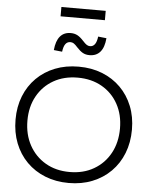

<svg xmlns="http://www.w3.org/2000/svg" viewBox="-70 -1203 1010 1271"><g transform="rotate(5 434.5 -568.0)"><path d="M434.5 10.5Q349 10.5 278 -17.8Q207 -46 155.5 -97.8Q104 -149.5 76 -220.8Q48 -292 48 -378Q48 -463 76 -533.5Q104 -604 155.5 -655.2Q207 -706.5 277.8 -734.5Q348.5 -762.5 434.5 -762.5Q520.5 -762.5 591.2 -734.5Q662 -706.5 713.5 -655.2Q765 -604 793.2 -533.5Q821.5 -463 821.5 -378Q821.5 -292 793.5 -220.8Q765.5 -149.5 713.8 -97.8Q662 -46 591.2 -17.8Q520.5 10.5 434.5 10.5ZM434.5 -62.5Q526 -62.5 595.2 -102.8Q664.5 -143 703.2 -214Q742 -285 742 -378Q742 -470 703.2 -540.2Q664.5 -610.5 595.2 -650Q526 -689.5 434.5 -689.5Q343.5 -689.5 274.2 -650Q205 -610.5 166 -540.2Q127 -470 127 -378Q127 -285 166 -214Q205 -143 274 -102.8Q343 -62.5 434.5 -62.5ZM545 -972 600.5 -966Q595.5 -905 569.5 -874.8Q543.5 -844.5 498.5 -844.5Q472.5 -844.5 453.5 -855.2Q434.5 -866 414 -888.5Q398.5 -906 388.2 -912.8Q378 -919.5 365.5 -919.5Q345 -919.5 332.8 -903.2Q320.5 -887 316 -851.5L260.5 -857.5Q266 -918.5 291.8 -949Q317.5 -979.5 362.5 -979.5Q388 -979.5 407.8 -968.8Q427.5 -958 448.5 -934.5Q464.5 -917 474.8 -910.5Q485 -904 496.5 -904Q516.5 -904 528.8 -920.8Q541 -937.5 545 -972ZM580 -1146V-1084H285.5V-1146Z"/></g></svg>

Font: Hepta Slab
Style: Regular
Weight: 400
Designer: Michael LaGattuta
Foundry: Michael LaGattuta
Version: Version 1.100